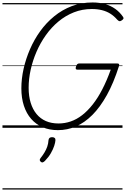

<svg xmlns="http://www.w3.org/2000/svg" viewBox="-20 -1035 1020 1555"><path d="M449 19Q380 19 325.5 -4.5Q271 -28 232.5 -72Q194 -116 173.5 -178.5Q153 -241 153 -319Q153 -397 171 -477.5Q189 -558 223 -636.5Q257 -715 306 -783Q355 -851 419.5 -903.5Q484 -956 561.5 -985.5Q639 -1015 730 -1015Q784 -1015 830.5 -1002Q877 -989 913.5 -963Q950 -937 976 -899Q983 -890 979 -882.5Q975 -875 963 -868Q953 -862 946.5 -863.5Q940 -865 929 -876Q904 -905 874 -924Q844 -943 806.5 -952.5Q769 -962 724 -962Q646 -962 578 -935Q510 -908 453 -860.5Q396 -813 351.5 -750.5Q307 -688 276 -616.5Q245 -545 228.5 -470.5Q212 -396 212 -324Q212 -256 228.5 -202.5Q245 -149 276 -111.5Q307 -74 351.5 -54.5Q396 -35 454 -35Q505 -35 553 -51.5Q601 -68 645.5 -102.5Q690 -137 731 -189Q772 -241 808.5 -311.5Q845 -382 877 -471H606Q595 -471 593.5 -478.5Q592 -486 596 -497Q600 -510 606 -515.5Q612 -521 622 -521H929Q941 -521 944 -516Q947 -511 943 -498Q900 -363 845.5 -265Q791 -167 728 -104Q665 -41 595 -11Q525 19 449 19ZM311 276Q303 269 302 262Q301 255 308 246Q327 222 340.5 199.5Q354 177 362.5 153Q371 129 373 99Q375 86 382.5 81Q390 76 402 76Q416 76 423 82.5Q430 89 429 101Q428 119 419 146.5Q410 174 392 205.5Q374 237 344 268Q336 276 327.5 279.5Q319 283 311 276ZM0 490H972V500H0ZM0 -20H972V0H0ZM0 -505H972V-500H0ZM0 -1010H972V-1000H0Z"/></svg>

Font: Playwrite AU VIC Guides
Style: Regular
Weight: 400
Designer: Veronika Burian, José Scaglione
Foundry: TypeTogether
Version: Version 1.003